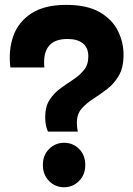

<svg xmlns="http://www.w3.org/2000/svg" viewBox="-20 -761 544 788"><path d="M177 -221Q173 -228.5 169.2 -243.5Q165.5 -258.5 165.5 -280Q165.5 -323.5 183.5 -351.2Q201.5 -379 227.8 -398Q254 -417 280.2 -434.2Q306.5 -451.5 324.5 -473.5Q342.5 -495.5 342.5 -529.5Q342.5 -565 320.2 -583Q298 -601 256.5 -601Q203.5 -601 180 -571.5Q156.5 -542 162 -484H22.5Q14 -554.5 34.5 -612.8Q55 -671 108.8 -706Q162.5 -741 252 -741Q337.5 -741 389.2 -711Q441 -681 464 -634.2Q487 -587.5 487 -536.5Q487 -484 467.8 -450.8Q448.5 -417.5 420 -395.8Q391.5 -374 362.8 -355.5Q334 -337 314.8 -314.8Q295.5 -292.5 295.5 -258Q295.5 -251 296.5 -240Q297.5 -229 299.5 -221ZM243 7.5Q207 7.5 181.5 -18Q156 -43.5 156 -84Q156 -124 181.5 -149.5Q207 -175 243 -175Q279.5 -175 304.8 -149.5Q330 -124 330 -84Q330 -43.5 304.2 -18Q278.5 7.5 243 7.5Z"/></svg>

Font: Spline Sans
Style: Regular
Weight: 400
Designer: Eben Sorkin, Mirko Velimirovic
Foundry: Sorkin Type
Version: Version 1.001